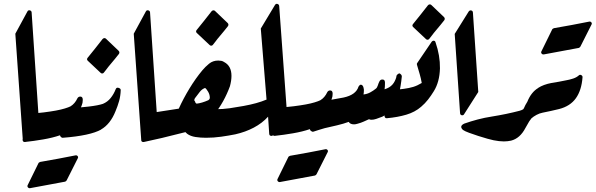

<svg xmlns="http://www.w3.org/2000/svg" viewBox="-20 -741 3108 1002"><path d="M60 -565 123 -681Q127 -689 135.5 -687Q144 -685 145 -677L182 -124L121 -6Q117 1 108 0Q99 -1 99 -11Z M328 200Q326 204 320 207Q274 215 228.5 224Q183 233 137 241Q130 242 125.5 236.5Q121 231 125 224L181 110Q182 108 185 106.5Q188 105 190 104Q237 96 282.5 87.5Q328 79 373 70Q380 68 385 73.5Q390 79 385 87Z M308 -23Q296 -23 293 -35Q255 -22 206 -13.5Q157 -5 110 0Q104 1 100.5 -3.5Q97 -8 98 -14L118 -136Q120 -144 129 -146Q218 -154 272 -164Q299 -169 318.5 -175Q338 -181 348 -186Q371 -200 384 -228Q389 -237 399 -237Q412 -237 412 -220Q412 -204 407 -192.5Q402 -181 397 -167Q382 -127 363 -91.5Q344 -56 317 -27Q313 -23 309 -23Z M599 -476Q606 -469 601 -460Q591 -447 581 -435Q571 -423 561 -411Q551 -399 546 -393Q541 -387 536.5 -380.5Q532 -374 522 -362Q519 -358 514 -357.5Q509 -357 505 -361L438 -424Q431 -431 437 -439Q457 -464 476.5 -488Q496 -512 515 -537Q518 -541 523.5 -542Q529 -543 533 -539Z M584 -276Q588 -286 599 -282.5Q610 -279 610 -271Q609 -240 601.5 -213.5Q594 -187 583 -161Q556 -93 507 -65H508Q451 -33 308 -22Q303 -21 299 -25.5Q295 -30 296 -35L310 -165Q312 -173 322 -175Q359 -177 389 -179.5Q419 -182 444 -185Q469 -188 487 -191.5Q505 -195 517 -199Q541 -209 557.5 -229.5Q574 -250 584 -276Z M678 -565 741 -681Q745 -689 753.5 -687Q762 -685 763 -677L800 -124L739 -6Q735 1 726 0Q717 -1 717 -11Z M1168 -621Q1175 -614 1170 -605Q1160 -592 1150 -580Q1140 -568 1130 -556Q1120 -544 1115 -538Q1110 -532 1105.5 -525.5Q1101 -519 1091 -507Q1088 -503 1083 -502.5Q1078 -502 1074 -506L1007 -569Q1000 -576 1006 -584Q1026 -609 1045.5 -633Q1065 -657 1084 -682Q1087 -686 1092.5 -687Q1098 -688 1102 -684Z M825 -21 731 0Q724 1 720 -2.5Q716 -6 717 -13L735 -138Q735 -146 745 -148L913 -174Q937 -227 969 -279.5Q1001 -332 1036 -374Q1051 -392 1071 -408.5Q1091 -425 1119 -425Q1127 -425 1135 -423.5Q1143 -422 1150 -417Q1188 -397 1188 -345Q1188 -333 1186 -319.5Q1184 -306 1180 -291Q1150 -209 1099 -145Q1073 -112 1037.5 -89.5Q1002 -67 958 -54ZM1075 -231Q1075 -247 1066 -262.5Q1057 -278 1050 -282Q1034 -276 1023 -262L997 -228Q994 -222 994 -219Q994 -213 998 -207.5Q1002 -202 1006 -200Q1033 -203 1067 -218Q1075 -223 1075 -231Z M1341 -592 1415 -715Q1420 -723 1428 -720.5Q1436 -718 1437 -710L1476 -174L1407 -38Q1403 -31 1394.5 -32Q1386 -33 1385 -42L1379 -132Q1348 -98 1304.5 -75Q1261 -52 1208 -40Q1173 -33 1134 -27.5Q1095 -22 1055 -22Q1027 -22 1000.5 -26Q974 -30 956.5 -43Q939 -56 938 -83Q947 -117 956 -148.5Q965 -180 976 -209Q980 -217 988 -217Q997 -217 999 -208Q1003 -193 1019.5 -185Q1036 -177 1058.5 -174Q1081 -171 1102 -171Q1143 -171 1178 -176Q1213 -181 1251 -188Q1323 -201 1370 -221H1371Z M1632 168Q1630 172 1624 175Q1578 183 1532.5 192Q1487 201 1441 209Q1434 210 1429.5 204.5Q1425 199 1429 192L1485 78Q1486 76 1489 74.5Q1492 73 1494 72Q1541 64 1586.5 55.5Q1632 47 1677 38Q1684 36 1689 41.5Q1694 47 1689 55Z M1612 -55Q1600 -55 1597 -67Q1559 -54 1510 -45.5Q1461 -37 1414 -32Q1408 -31 1404.5 -35.5Q1401 -40 1402 -46L1422 -168Q1424 -176 1433 -178Q1522 -186 1576 -196Q1603 -201 1622.5 -207Q1642 -213 1652 -218Q1675 -232 1688 -260Q1693 -269 1703 -269Q1716 -269 1716 -252Q1716 -236 1711 -224.5Q1706 -213 1701 -199Q1686 -159 1667 -123.5Q1648 -88 1621 -59Q1617 -55 1613 -55Z M1919 -116Q1909 -116 1906 -119Q1890 -112 1877 -106Q1864 -100 1845 -95Q1835 -92 1828 -92Q1807 -92 1800 -105Q1773 -95 1739 -87Q1705 -79 1674 -72Q1661 -68 1645.5 -63.5Q1630 -59 1616 -54Q1609 -52 1604 -57.5Q1599 -63 1602 -70L1652 -204Q1654 -211 1664 -213Q1691 -217 1717.5 -222Q1744 -227 1773 -232Q1838 -246 1851 -289Q1853 -292 1856 -295.5Q1859 -299 1863 -299Q1869 -299 1872.5 -294Q1876 -289 1877 -284L1879 -274V-268Q1879 -263 1878.5 -258Q1878 -253 1877 -248Q1896 -250 1912.5 -259Q1929 -268 1941 -278Q1948 -283 1951.5 -294.5Q1955 -306 1960 -316Q1965 -326 1975 -326Q1983 -326 1985.5 -322.5Q1988 -319 1989 -313V-303Q1989 -296 1988.5 -289Q1988 -282 1987 -275Q2013 -283 2027.5 -299Q2042 -315 2049 -341H2048Q2049 -349 2055 -353Q2062 -359 2065 -358Q2068 -357 2073 -352Q2077 -348 2077 -342Q2072 -290 2060.5 -244.5Q2049 -199 2025 -167Q2018 -158 2005.5 -149.5Q1993 -141 1975 -132Q1957 -125 1943.5 -120.5Q1930 -116 1919 -116Z M2297 -652Q2304 -645 2299 -636Q2289 -623 2279 -611Q2269 -599 2259 -587Q2249 -575 2244 -569Q2239 -563 2234.5 -556.5Q2230 -550 2220 -538Q2217 -534 2212 -533.5Q2207 -533 2203 -537L2136 -600Q2129 -607 2135 -615Q2155 -640 2174.5 -664Q2194 -688 2213 -713Q2216 -717 2221.5 -718Q2227 -719 2231 -715Z M2178 -184Q2146 -156 2100.5 -142.5Q2055 -129 1999 -124Q1993 -123 1989.5 -127.5Q1986 -132 1987 -138L2009 -258Q2011 -267 2019 -269Q2061 -274 2088 -277.5Q2115 -281 2136.5 -287.5Q2158 -294 2181 -308Q2177 -331 2170.5 -353.5Q2164 -376 2156 -403Q2154 -409 2158 -413L2232 -522Q2237 -529 2244 -528.5Q2251 -528 2253 -520Q2277 -451 2276 -384Q2274 -313 2244 -265Q2230 -242 2214 -221.5Q2198 -201 2178 -184Z M2353 -564 2426 -681Q2431 -688 2439 -686.5Q2447 -685 2448 -676L2476 -261L2402 -145Q2398 -138 2390 -139.5Q2382 -141 2381 -150Z M2781 -160Q2778 -143 2765 -136Q2752 -124 2741.5 -107Q2731 -90 2722 -73Q2694 -19 2647 -7Q2638 -5 2628.5 -4Q2619 -3 2609 -3Q2586 -3 2556 -9Q2546 -11 2524 -17Q2502 -23 2476 -31.5Q2450 -40 2428 -48Q2406 -56 2396 -63Q2375 -83 2403 -96Q2437 -108 2473 -117.5Q2509 -127 2548 -133Q2623 -145 2692 -163Q2714 -169 2729 -186Q2740 -202 2758 -198Q2787 -193 2781 -160Z M3009 -498Q3007 -494 3001 -491Q2955 -483 2909.5 -474Q2864 -465 2818 -457Q2811 -456 2806.5 -461.5Q2802 -467 2806 -474L2862 -588Q2863 -590 2866 -591.5Q2869 -593 2871 -594Q2918 -602 2963.5 -610.5Q3009 -619 3054 -628Q3061 -630 3066 -624.5Q3071 -619 3066 -611Z M2726 -104Q2714 -104 2706 -115.5Q2698 -127 2698 -139Q2698 -151 2703 -159.5Q2708 -168 2714 -176Q2721 -193 2732 -210Q2752 -260 2789 -282H2788Q2816 -300 2858 -308Q2878 -311 2897 -314.5Q2916 -318 2935 -322Q2953 -325 2971 -331Q2989 -337 3000 -347Q3006 -353 3013.5 -349Q3021 -345 3020 -337Q3015 -270 2985.5 -228.5Q2956 -187 2898 -172Q2876 -167 2855 -162Q2834 -157 2812 -153Q2796 -150 2780 -141.5Q2764 -133 2753 -123Q2749 -116 2742.5 -110Q2736 -104 2726 -104Z"/></svg>

Font: Aref Ruqaa Ink
Style: Bold
Weight: 700
Designer: Abdullah Aref
Version: Version 1.005